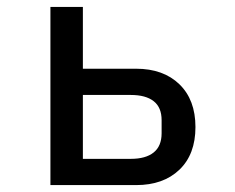

<svg xmlns="http://www.w3.org/2000/svg" viewBox="-20 -536 680 556"><path d="M126 -516H220V-337H374Q453 -337 499.5 -292Q546 -247 546 -168Q546 -89 499.5 -44.5Q453 0 374 0H126ZM359 -76Q402 -76 425 -94.5Q448 -113 448 -150V-188Q448 -225 425 -243Q402 -261 359 -261H220V-76Z"/></svg>

Font: Writer
Style: Regular
Weight: 400
Monospace: yes
Designer: Mike Abbink, Paul van der Laan, Pieter van Rosmalen
Foundry: Bold Monday
Version: Version 2.001 2020